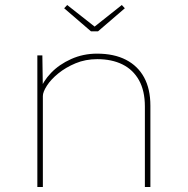

<svg xmlns="http://www.w3.org/2000/svg" viewBox="-20 -746 749 766"><path d="M129 0V-525H149L151 -388L140 -385Q151 -421 183.5 -455Q216 -489 264 -510.5Q312 -532 367 -532Q435 -532 482.5 -507.5Q530 -483 555 -437Q580 -391 580 -324V0H558V-321Q558 -384 534.5 -426Q511 -468 468.5 -489Q426 -510 368 -510Q321 -510 281.5 -493.5Q242 -477 212.5 -453Q183 -429 167 -404Q151 -379 151 -363V0H140Q139 0 136 0Q133 0 129 0ZM343 -621 236 -713 248 -726 365 -634H350L466 -726L478 -713L371 -621Z"/></svg>

Font: Lexend Exa Thin
Style: Regular
Weight: 250
Designer: Bonnie Shaver-Troup, Thomas Jockin
Foundry: Lexend
Version: Version 1.007